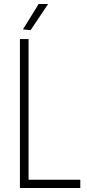

<svg xmlns="http://www.w3.org/2000/svg" viewBox="-20 -934 431 954"><path d="M94 -788 172 -914H219L132 -784ZM79 -740H122V-41H379V0H79Z"/></svg>

Font: Encode Sans Compressed
Style: ExtraLight
Weight: 200
Designer: Pablo Impallari, Andres Torresi
Foundry: Pablo Impallari, Andres Torresi
Version: Version 1.000; ttfautohint (v1.00) -l 8 -r 50 -G 200 -x 14 -